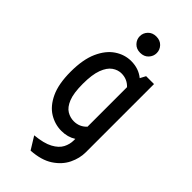

<svg xmlns="http://www.w3.org/2000/svg" viewBox="-277 -773 1009 1009"><g transform="rotate(45 227.5 -268.0)"><path d="M228.5 -9.8Q180.2 -9.8 137.7 -35.6Q95.2 -61.5 68.8 -117.9Q42.5 -174.3 42.5 -264.6Q42.5 -355.5 68.8 -414.1Q95.2 -472.7 137.7 -501Q180.2 -529.3 228.5 -529.3Q284.2 -529.3 323.2 -497.1L339.8 -528.3H398.4V-21Q398.4 23.4 377 67.6Q355.5 111.8 309.1 142.3Q262.7 172.9 187 177.7L143.6 107.4Q209.5 101.1 245.6 81.5Q281.7 62 295.7 34.9Q309.6 7.8 309.6 -21V-32.2Q274.4 -9.8 228.5 -9.8ZM132.8 -264.6Q132.8 -195.8 147.9 -158.2Q163.1 -120.6 187.3 -106.2Q211.4 -91.8 238.3 -91.8Q280.8 -91.8 309.6 -122.6V-416.5Q280.8 -447.3 238.3 -447.3Q211.4 -447.3 187.3 -430.4Q163.1 -413.6 147.9 -373.5Q132.8 -333.5 132.8 -264.6ZM230.5 -592.8Q202.1 -592.8 184.8 -611.1Q167.5 -629.4 167.5 -653.3Q167.5 -677.7 184.8 -695.8Q202.1 -713.9 230.5 -713.9Q259.3 -713.9 276.4 -695.8Q293.5 -677.7 293.5 -653.3Q293.5 -629.4 276.4 -611.1Q259.3 -592.8 230.5 -592.8Z"/></g></svg>

Font: Voltaire
Style: Regular
Weight: 400
Designer: Yvonne Schüttler, Eben Sorkin, Emma Marichal
Foundry: Sorkin Type Co.
Version: Version 1.010; ttfautohint (v1.8.4.7-5d5b)